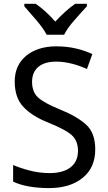

<svg xmlns="http://www.w3.org/2000/svg" viewBox="-20 -964 557 994"><path d="M473.1 -190.9C473.1 -247.1 457.5 -289.6 426.3 -318.4C394.5 -347.2 349.6 -373.5 291 -397C237.8 -418.5 200.2 -439 178.7 -458C156.7 -477.1 146 -504.9 146 -541C146 -603.5 187.5 -645 270 -645C327.1 -645 381.8 -628.4 430.2 -606.9L458 -684.1C405.8 -708 345.7 -724.1 272 -724.1C208 -724.1 155.8 -708 116.2 -675.8C76.2 -643.1 56.2 -598.6 56.2 -542C56.2 -486.8 70.8 -442.9 100.6 -411.1C130.4 -378.9 172.9 -352.1 228 -330.1C286.6 -306.6 327.1 -285.2 350.1 -265.6C372.6 -245.6 383.8 -218.3 383.8 -183.1C383.8 -112.3 334.5 -67.9 236.8 -67.9C201.7 -67.9 167.5 -72.3 133.8 -81.1C100.1 -89.8 71.3 -99.6 47.9 -109.9V-23.9C90.8 -2.4 158.2 9.8 232.9 9.8C306.2 9.8 364.7 -7.8 408.2 -43.5C451.7 -78.6 473.1 -127.9 473.1 -190.9ZM369.1 -944.3C335.4 -921.4 300.8 -888.7 266.1 -852.1C234.9 -888.7 198.2 -921.4 165 -944.3H106V-931.2C123 -912.1 143.6 -888.2 167.5 -860.4C191.4 -832.5 209.5 -807.1 221.7 -784.2H312C323.2 -807.1 341.3 -832.5 366.2 -860.4C390.6 -888.2 411.6 -912.1 429.7 -931.2V-944.3Z"/></svg>

Font: Avrile Sans
Style: Regular
Weight: 400
Designer: Monotype Design Team, Google (font), Stefan Peev (BGR Cyrillic), Cristiano Sobral (main changes)
Foundry: The Avrile Sans Project Authors
Version: Version 3.110